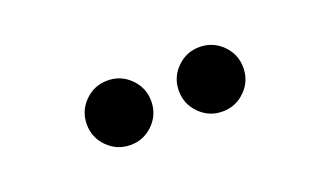

<svg xmlns="http://www.w3.org/2000/svg" viewBox="-31 -840 674 392"><g transform="rotate(-20 306.0 -644.0)"><path d="M136 -644Q136 -673 156.5 -693.5Q177 -714 206 -714Q235 -714 255.5 -693.5Q276 -673 276 -644Q276 -615 255.5 -594.5Q235 -574 206 -574Q177 -574 156.5 -594.5Q136 -615 136 -644ZM336 -644Q336 -673 356.5 -693.5Q377 -714 406 -714Q435 -714 455.5 -693.5Q476 -673 476 -644Q476 -615 455.5 -594.5Q435 -574 406 -574Q377 -574 356.5 -594.5Q336 -615 336 -644Z"/></g></svg>

Font: Space Mono
Style: Regular
Weight: 400
Monospace: yes
Designer: Colophon Foundry / Benjamin Critton
Foundry: Colophon Foundry
Version: Version 1.000;PS 1.003;hotconv 1.0.81;makeotf.lib2.5.63406